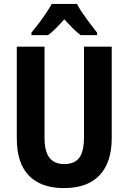

<svg xmlns="http://www.w3.org/2000/svg" viewBox="-20 -953 658 983"><path d="M552 -246Q552 -122 490 -56Q428 10 307 10Q190 10 128 -54Q66 -118 66 -243V-714H208V-249Q208 -177 233.5 -145Q259 -113 309 -113Q362 -113 386 -145.5Q410 -178 410 -250V-714H552ZM374 -933Q392 -899 421 -859.5Q450 -820 477 -786V-773H393Q373 -788 352.5 -808.5Q332 -829 309 -854Q286 -828 265.5 -807.5Q245 -787 226 -773H141V-786Q157 -805 177.5 -832Q198 -859 216 -886Q234 -913 245 -933Z"/></svg>

Font: Noto Sans Lao Condensed
Style: Bold
Weight: 700
Width: 3
Designer: Monotype Design Team
Foundry: Monotype Imaging Inc.
Version: Version 2.003; ttfautohint (v1.8.4.7-5d5b)